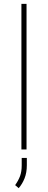

<svg xmlns="http://www.w3.org/2000/svg" viewBox="-20 -770 246 989"><path d="M116.7 -750V0H90.3V-750ZM118.2 43.5V81.1Q118.2 119.6 106.4 148.9Q94.7 178.2 76.2 199.2L58.1 183.6Q75.2 159.2 83.5 136.5Q91.8 113.8 91.8 82V43.5Z"/></svg>

Font: Vazirmatn UI FD Thin
Style: Regular
Weight: 100
Designer: Saber Rastikerdar
Foundry: Saber Rastikerdar
Version: Version 33.003